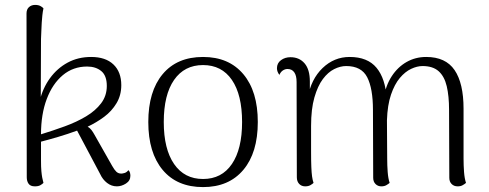

<svg xmlns="http://www.w3.org/2000/svg" viewBox="-20 -749 1990 782"><path d="M122 10Q104 10 96.5 -0.5Q89 -11 89 -27L88 -694Q88 -711 98 -720Q108 -729 123 -729Q136 -729 144.5 -724.5Q153 -720 157 -715Q154 -701 152.5 -686.5Q151 -672 150 -657Q149 -642 148.5 -625.5Q148 -609 147 -590L146 -330L141 -336Q154 -390 183.5 -430.5Q213 -471 255.5 -494Q298 -517 351 -517Q410 -517 442 -486.5Q474 -456 474 -402Q474 -361 454.5 -328.5Q435 -296 404 -273Q373 -250 337 -233Q346 -228 352.5 -219.5Q359 -211 365 -200L437 -73Q446 -57 454 -49.5Q462 -42 474 -42Q479 -42 487.5 -44.5Q496 -47 503 -56Q508 -51 509.5 -45Q511 -39 511 -33Q511 -13 493 -1.5Q475 10 456 10Q434 10 416 -4Q398 -18 388 -40L294 -217Q256 -203 217 -191.5Q178 -180 147 -172Q147 -125 147 -96.5Q147 -68 148.5 -52Q150 -36 152 -25.5Q154 -15 157 -4Q152 1 144 5.5Q136 10 122 10ZM147 -202Q196 -217 244 -234.5Q292 -252 330.5 -275Q369 -298 392 -328.5Q415 -359 415 -399Q415 -441 392.5 -459.5Q370 -478 335 -478Q278 -478 236 -443Q194 -408 170.5 -346Q147 -284 147 -202Z M807 13Q701 13 642.5 -57Q584 -127 584 -252Q584 -377 642.5 -447Q701 -517 807 -517Q912 -517 971 -447Q1030 -377 1030 -252Q1030 -127 971 -57Q912 13 807 13ZM807 -20Q883 -20 924.5 -81Q966 -142 966 -252Q966 -363 924.5 -423.5Q883 -484 807 -484Q731 -484 689 -423.5Q647 -363 647 -252Q647 -142 689 -81Q731 -20 807 -20Z M1868 -103Q1868 -75 1870 -48.5Q1872 -22 1878 -4Q1872 1 1864 5.5Q1856 10 1844 10Q1829 10 1819.5 0.5Q1810 -9 1810 -25L1809 -301Q1809 -358 1799.5 -398Q1790 -438 1766.5 -459Q1743 -480 1701 -480Q1679 -480 1654.5 -468.5Q1630 -457 1608.5 -431.5Q1587 -406 1572.5 -363.5Q1558 -321 1556 -259L1557 -103Q1557 -75 1559 -48.5Q1561 -22 1567 -4Q1561 1 1553 5.5Q1545 10 1533 10Q1519 10 1509.5 0.5Q1500 -9 1500 -25L1499 -301Q1499 -389 1475.5 -434.5Q1452 -480 1390 -480Q1366 -480 1341 -467.5Q1316 -455 1295 -427Q1274 -399 1260.5 -352Q1247 -305 1247 -236Q1247 -174 1247 -133.5Q1247 -93 1248 -69Q1249 -45 1251 -30.5Q1253 -16 1257 -4Q1253 0 1244.5 5Q1236 10 1223 10Q1208 10 1198.5 0Q1189 -10 1189 -27L1188 -415Q1188 -441 1178.5 -454.5Q1169 -468 1151 -468Q1141 -468 1132 -462Q1123 -456 1118 -444Q1108 -457 1108 -471Q1108 -492 1124.5 -504Q1141 -516 1163 -516Q1199 -516 1220.5 -491Q1242 -466 1242 -417V-337L1233 -350Q1247 -427 1294 -472Q1341 -517 1404 -517Q1477 -517 1513.5 -473Q1550 -429 1555 -347L1543 -350Q1551 -401 1575.5 -438.5Q1600 -476 1636 -496.5Q1672 -517 1716 -517Q1795 -517 1831.5 -463.5Q1868 -410 1868 -306Z"/></svg>

Font: Arima Thin Light
Style: Regular
Weight: 300
Version: Version 1.100